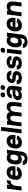

<svg xmlns="http://www.w3.org/2000/svg" viewBox="2790 -3549 964 6584"><g transform="rotate(-90 3272.0 -257.0)"><path d="M32 0 93 -500H228L217 -407Q243 -455 284 -482.5Q325 -510 385 -510L368 -375Q325 -375 287.5 -357Q250 -339 224.5 -300Q199 -261 191 -197L167 0Z M712 -168 845 -148Q813 -69 750 -29Q687 11 599 10Q492 10 438.5 -55.5Q385 -121 400 -245Q416 -377 485.5 -443.5Q555 -510 663 -510Q706 -510 747 -496.5Q788 -483 818 -449.5Q848 -416 860 -358Q872 -300 859 -211H532Q531 -189 536.5 -166.5Q542 -144 560 -129.5Q578 -115 614 -115Q656 -115 679 -128.5Q702 -142 712 -168ZM647 -385Q604 -385 581.5 -362Q559 -339 549 -308H728Q722 -354 699 -369.5Q676 -385 647 -385Z M1365 0Q1356 73 1320 118Q1284 163 1227 184Q1170 205 1099 205Q1033 205 989 181.5Q945 158 924.5 121Q904 84 909 42H1044Q1043 52 1048.5 67Q1054 82 1072.5 93.5Q1091 105 1127 105Q1177 105 1200.5 78.5Q1224 52 1230 0L1236 -50Q1210 -22 1175.5 -6Q1141 10 1096 10Q1037 10 1000.5 -11.5Q964 -33 946.5 -70Q929 -107 925 -153Q921 -199 927 -248L928 -250V-252Q934 -302 949.5 -348.5Q965 -395 991.5 -431.5Q1018 -468 1059.5 -489Q1101 -510 1160 -510Q1205 -510 1235.5 -494Q1266 -478 1285 -450L1291 -500H1426ZM1172 -385Q1126 -385 1098 -345Q1070 -305 1063 -250Q1056 -193 1074.5 -154Q1093 -115 1139 -115Q1193 -115 1220 -146.5Q1247 -178 1260 -243L1262 -257Q1264 -322 1245 -353.5Q1226 -385 1172 -385Z M1786 -168 1919 -148Q1887 -69 1824 -29Q1761 11 1673 10Q1566 10 1512.5 -55.5Q1459 -121 1474 -245Q1490 -377 1559.5 -443.5Q1629 -510 1737 -510Q1780 -510 1821 -496.5Q1862 -483 1892 -449.5Q1922 -416 1934 -358Q1946 -300 1933 -211H1606Q1605 -189 1610.5 -166.5Q1616 -144 1634 -129.5Q1652 -115 1688 -115Q1730 -115 1753 -128.5Q1776 -142 1786 -168ZM1721 -385Q1678 -385 1655.5 -362Q1633 -339 1623 -308H1802Q1796 -354 1773 -369.5Q1750 -385 1721 -385Z M2077 -700H2212L2126 0H1991Z M2230 0 2291 -500H2426L2420 -447Q2446 -477 2481.5 -493.5Q2517 -510 2563 -510Q2633 -510 2670.5 -480Q2708 -450 2723 -402Q2751 -452 2793.5 -481Q2836 -510 2898 -510Q2957 -510 2993 -488.5Q3029 -467 3047 -430Q3065 -393 3068.5 -346.5Q3072 -300 3066 -250L3035 0H2900L2930 -248Q2937 -305 2919 -345Q2901 -385 2854 -385Q2789 -385 2762.5 -339Q2736 -293 2724 -197L2700 0H2565L2595 -248Q2602 -305 2584 -345Q2566 -385 2519 -385Q2454 -385 2427.5 -339Q2401 -293 2389 -197L2365 0Z M3227 -640Q3236 -719 3320 -719Q3402 -719 3393 -640Q3388 -604 3364.5 -584Q3341 -564 3301 -564Q3258 -564 3240 -584Q3222 -604 3227 -640ZM3479 -640Q3488 -719 3572 -719Q3654 -719 3645 -640Q3640 -604 3616.5 -584Q3593 -564 3553 -564Q3510 -564 3492 -584Q3474 -604 3479 -640ZM3272 11Q3228 11 3194 -7Q3160 -25 3142.5 -59.5Q3125 -94 3131 -142Q3141 -216 3207.5 -261Q3274 -306 3379 -306H3486Q3492 -359 3476.5 -380Q3461 -401 3405 -401Q3375 -401 3356.5 -389.5Q3338 -378 3329.5 -363Q3321 -348 3320 -338H3185Q3190 -380 3219 -419.5Q3248 -459 3298.5 -485Q3349 -511 3419 -511Q3532 -511 3582 -456Q3632 -401 3621 -306L3583 0H3458L3455 -61Q3422 -26 3378.5 -7.5Q3335 11 3272 11ZM3318 -97Q3348 -97 3383 -110Q3418 -123 3443.5 -147Q3469 -171 3473 -203L3474 -213H3372Q3275 -213 3267 -147Q3264 -125 3278 -111Q3292 -97 3318 -97Z M3880 11Q3811 11 3763.5 -13Q3716 -37 3693 -77Q3670 -117 3676 -165H3811Q3807 -131 3832.5 -114.5Q3858 -98 3894 -98Q3951 -98 3970.5 -114.5Q3990 -131 3992 -149Q3997 -184 3955 -190Q3941 -191 3914 -194Q3887 -197 3860 -201Q3833 -205 3819 -207Q3767 -219 3737.5 -257.5Q3708 -296 3714 -346Q3721 -401 3754 -437.5Q3787 -474 3837 -492.5Q3887 -511 3947 -511Q4011 -511 4055.5 -489.5Q4100 -468 4121 -431Q4142 -394 4137 -347H4002Q4005 -374 3984.5 -389Q3964 -404 3935 -404Q3904 -404 3878 -394Q3852 -384 3849 -356Q3847 -345 3854 -334Q3861 -323 3893 -319Q3899 -318 3917 -315.5Q3935 -313 3957.5 -310.5Q3980 -308 3997 -305Q4063 -294 4097.5 -255Q4132 -216 4125 -158Q4118 -101 4085 -63.5Q4052 -26 3999 -7.5Q3946 11 3880 11Z M4384 11Q4315 11 4267.5 -13Q4220 -37 4197 -77Q4174 -117 4180 -165H4315Q4311 -131 4336.5 -114.5Q4362 -98 4398 -98Q4455 -98 4474.5 -114.5Q4494 -131 4496 -149Q4501 -184 4459 -190Q4445 -191 4418 -194Q4391 -197 4364 -201Q4337 -205 4323 -207Q4271 -219 4241.5 -257.5Q4212 -296 4218 -346Q4225 -401 4258 -437.5Q4291 -474 4341 -492.5Q4391 -511 4451 -511Q4515 -511 4559.5 -489.5Q4604 -468 4625 -431Q4646 -394 4641 -347H4506Q4509 -374 4488.5 -389Q4468 -404 4439 -404Q4408 -404 4382 -394Q4356 -384 4353 -356Q4351 -345 4358 -334Q4365 -323 4397 -319Q4403 -318 4421 -315.5Q4439 -313 4461.5 -310.5Q4484 -308 4501 -305Q4567 -294 4601.5 -255Q4636 -216 4629 -158Q4622 -101 4589 -63.5Q4556 -26 4503 -7.5Q4450 11 4384 11Z M4758 -640Q4767 -719 4851 -719Q4933 -719 4924 -640Q4919 -604 4895.5 -584Q4872 -564 4832 -564Q4789 -564 4771 -584Q4753 -604 4758 -640ZM4755 -500H4890L4829 0H4694Z M5381 0Q5372 73 5336 118Q5300 163 5243 184Q5186 205 5115 205Q5049 205 5005 181.5Q4961 158 4940.5 121Q4920 84 4925 42H5060Q5059 52 5064.5 67Q5070 82 5088.5 93.5Q5107 105 5143 105Q5193 105 5216.5 78.5Q5240 52 5246 0L5252 -50Q5226 -22 5191.5 -6Q5157 10 5112 10Q5053 10 5016.5 -11.5Q4980 -33 4962.5 -70Q4945 -107 4941 -153Q4937 -199 4943 -248L4944 -250V-252Q4950 -302 4965.5 -348.5Q4981 -395 5007.5 -431.5Q5034 -468 5075.5 -489Q5117 -510 5176 -510Q5221 -510 5251.5 -494Q5282 -478 5301 -450L5307 -500H5442ZM5188 -385Q5142 -385 5114 -345Q5086 -305 5079 -250Q5072 -193 5090.5 -154Q5109 -115 5155 -115Q5209 -115 5236 -146.5Q5263 -178 5276 -243L5278 -257Q5280 -322 5261 -353.5Q5242 -385 5188 -385Z M5802 -168 5935 -148Q5903 -69 5840 -29Q5777 11 5689 10Q5582 10 5528.5 -55.5Q5475 -121 5490 -245Q5506 -377 5575.5 -443.5Q5645 -510 5753 -510Q5796 -510 5837 -496.5Q5878 -483 5908 -449.5Q5938 -416 5950 -358Q5962 -300 5949 -211H5622Q5621 -189 5626.5 -166.5Q5632 -144 5650 -129.5Q5668 -115 5704 -115Q5746 -115 5769 -128.5Q5792 -142 5802 -168ZM5737 -385Q5694 -385 5671.5 -362Q5649 -339 5639 -308H5818Q5812 -354 5789 -369.5Q5766 -385 5737 -385Z M6007 0 6068 -500H6203L6197 -447Q6223 -477 6258.5 -493.5Q6294 -510 6340 -510Q6399 -510 6435 -488.5Q6471 -467 6489 -430Q6507 -393 6510.5 -346.5Q6514 -300 6508 -250L6477 0H6342L6372 -248Q6379 -305 6361 -345Q6343 -385 6296 -385Q6231 -385 6204.5 -339Q6178 -293 6166 -197L6142 0Z"/></g></svg>

Font: Haskoy ExtraBold
Style: Italic
Weight: 800
Designer: Ertekin Erdin
Foundry: Ertekin Erdin
Version: Version 2.000; ttfautohint (v1.8.4.7-5d5b)